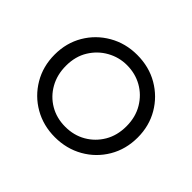

<svg xmlns="http://www.w3.org/2000/svg" viewBox="-117 -634 796 796"><g transform="rotate(45 281.5 -235.5)"><path d="M281 6Q213 6 158 -25.5Q103 -57 70.5 -112Q38 -167 38 -236Q38 -304 70 -358.5Q102 -413 157.5 -445Q213 -477 281 -477Q351 -477 406 -445Q461 -413 493 -358.5Q525 -304 525 -236Q525 -167 492.5 -112Q460 -57 404.5 -25.5Q349 6 281 6ZM281 -55Q331 -55 371 -78Q411 -101 435 -141.5Q459 -182 459 -236Q459 -290 434.5 -331Q410 -372 370 -394.5Q330 -417 281 -417Q235 -417 194.5 -394.5Q154 -372 129 -331.5Q104 -291 104 -236Q104 -184 127 -143Q150 -102 190 -78.5Q230 -55 281 -55Z"/></g></svg>

Font: Lil Grotesk
Style: Regular
Weight: 400
Designer: Bastien Sozeau
Foundry: NBR — Bastien Sozeau
Version: Version 4.002; ttfautohint (v1.8.4.7-5d5b)